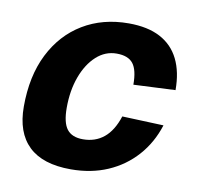

<svg xmlns="http://www.w3.org/2000/svg" viewBox="-67 -618 719 699"><g transform="rotate(10 292.0 -268.0)"><path d="M238 12Q134.2 12 82.3 -37.8Q30.4 -87.6 30.4 -183.6Q30.4 -296.4 71.4 -378Q112.4 -459.6 185.5 -503.8Q258.6 -548 354.8 -548Q424.8 -548 471.2 -523.5Q517.6 -499 540.8 -452.1Q564 -405.2 564 -338.2L409.4 -331Q409.4 -385.2 391.2 -408.6Q373 -432 330.4 -432Q288.2 -432 255.4 -402.1Q222.6 -372.2 203.8 -321.2Q185 -270.2 185 -206.4Q185 -151.4 203.5 -127.4Q222 -103.4 262.8 -103.4Q308 -103.4 340 -129.5Q372 -155.6 389.8 -210.2L543 -204.2Q522 -138 478.7 -89.4Q435.4 -40.8 374.4 -14.4Q313.4 12 238 12Z"/></g></svg>

Font: Geist
Style: Italic
Weight: 400
Italic angle: -12°
Designer: Basement.studio, Andrés Briganti, Mateo Zaragoza
Foundry: Basement.studio, Vercel, Andrés Briganti, Guido Ferreyra, Mateo Zaragoza
Version: Version 1.500